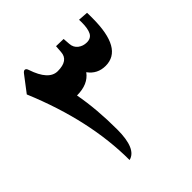

<svg xmlns="http://www.w3.org/2000/svg" viewBox="-194 -866 1011 1011"><g transform="rotate(-45 311.5 -360.5)"><path d="M59.6 -624 127 -712.4Q136.7 -725.1 145.3 -723.4Q153.8 -721.7 158.2 -708Q195.8 -595.2 261.7 -595.2Q341.8 -595.2 345.2 -654.3L348.1 -694.8L403.3 -693.4L406.2 -653.8Q408.2 -625.5 429 -609.6Q449.7 -593.8 477.1 -593.8Q508.3 -593.8 520.5 -617.7Q532.7 -641.6 532.7 -688Q532.7 -690.9 532.5 -697.5Q532.2 -704.1 532.2 -707.5L587.9 -703.6L588.4 -686V-663.6Q588.4 -436.5 460 -436.5Q398.9 -436.5 363.8 -485.4Q326.2 -433.1 242.7 -433.1Q266.1 -307.6 266.1 -156.7Q266.1 -13.2 198.2 2.9Q198.2 -292.5 59.6 -624Z"/></g></svg>

Font: Parastoo FD
Style: Bold-FD
Weight: 700
Foundry: Saber Rastikerdar (saber.rastikerdar@gmail.com)
Version: Version 2.0.1